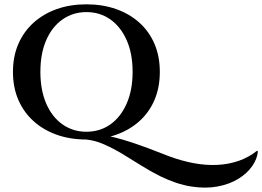

<svg xmlns="http://www.w3.org/2000/svg" viewBox="-20 -633 1214 889"><path d="M380 -613Q455 -613 517.5 -591Q580 -569 625.5 -528Q671 -487 695.5 -429.5Q720 -372 720 -300Q720 -228 695.5 -170.5Q671 -113 625.5 -72Q580 -31 517.5 -9Q455 13 380 13Q305 13 243 -9Q181 -31 135.5 -72Q90 -113 65 -170.5Q40 -228 40 -300Q40 -372 65 -429.5Q90 -487 135.5 -528Q181 -569 243 -591Q305 -613 380 -613ZM380 -23Q443 -23 491 -57Q539 -91 566.5 -153.5Q594 -216 594 -300Q594 -385 566.5 -447Q539 -509 491 -543Q443 -577 380 -577Q318 -577 269.5 -543Q221 -509 194 -447Q167 -385 167 -300Q167 -216 194 -153.5Q221 -91 269.5 -57Q318 -23 380 -23ZM379 13 361 -19Q404 -16 441 -10.5Q478 -5 513.5 4Q549 13 587 25.5Q625 38 668 54Q711 70 764 91Q821 112 877 122.5Q933 133 986 130.5Q1039 128 1086 111.5Q1133 95 1170 65L1174 68Q1171 103 1147.5 136.5Q1124 170 1083.5 195Q1043 220 987.5 230.5Q932 241 865 230.5Q798 220 722 183Q676 160 632.5 132.5Q589 105 546.5 79.5Q504 54 462 35.5Q420 17 379 13Z"/></svg>

Font: Cinzel SemiBold
Style: Regular
Weight: 600
Designer: Natanael Gama
Version: Version 2.000